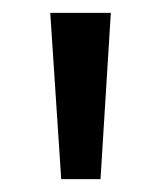

<svg xmlns="http://www.w3.org/2000/svg" viewBox="-20 -734 248 298"><path d="M152 -714 136 -456H75L58 -714Z"/></svg>

Font: Noto Sans Thai ExtraCondensed
Style: Regular
Weight: 400
Width: 2
Designer: Monotype Design Team
Foundry: Monotype Imaging Inc.
Version: Version 2.002